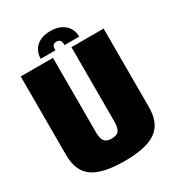

<svg xmlns="http://www.w3.org/2000/svg" viewBox="-192 -922 949 1039"><g transform="rotate(-30 282.0 -402.5)"><path d="M280.5 3Q416.5 3 478 -40.5Q539.5 -84 539.5 -184.5V-675H338.5V-208.5Q338.5 -171.5 326 -154.5Q313.5 -137.5 280.5 -137.5Q248 -137.5 235.5 -154.8Q223 -172 223 -208.5V-675H21.5V-184.5Q21.5 -84 83.2 -40.5Q145 3 280.5 3ZM283 -808Q244 -808 217.2 -794.5Q190.5 -781 176.8 -757.2Q163 -733.5 163 -703.5H254.5Q254.5 -717 257.2 -725.5Q260 -734 266 -738Q272 -742 283 -742Q292 -742 298.5 -738.2Q305 -734.5 308.5 -726Q312 -717.5 312 -703.5H403.5Q403.5 -733.5 389.2 -757.2Q375 -781 348 -794.5Q321 -808 283 -808Z"/></g></svg>

Font: Anybody Condensed Black
Style: Regular
Weight: 900
Width: 3
Designer: Tyler Finck
Foundry: Etcetera Type Company
Version: Version 1.113;gftools[0.9.25]